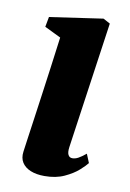

<svg xmlns="http://www.w3.org/2000/svg" viewBox="-70 -600 446 657"><g transform="rotate(10 153.0 -272.0)"><path d="M130.5 10.5Q102 10.5 82 2.2Q62 -6 52.2 -21.5Q42.5 -37 45.5 -59Q48 -77.5 52.2 -107.5Q56.5 -137.5 62 -176.5Q67.5 -215.5 74 -262Q80.5 -308.5 87.5 -360Q94.5 -411.5 101.5 -465.5L45 -493L51.5 -528L236.5 -555L260.5 -542L197.5 -101.5Q195 -83.5 199.5 -74.8Q204 -66 214 -66Q224 -66 234.2 -71.5Q244.5 -77 260.5 -90L273 -59.5Q265.5 -49.5 247 -33Q228.5 -16.5 199.2 -3Q170 10.5 130.5 10.5Z"/></g></svg>

Font: Merriweather 48pt ExtraBold
Style: Italic
Weight: 800
Italic angle: -7.8°
Version: Version 2.101